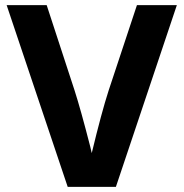

<svg xmlns="http://www.w3.org/2000/svg" viewBox="-20 -729 716 749"><path d="M5.9 -709H162.1L271 -376Q294.9 -301.8 332 -157.2L337.9 -131.8Q376 -290 403.8 -376L514.2 -709H669.9L432.1 0H244.1Z"/></svg>

Font: Sarala
Style: Bold
Weight: 700
Designer: Andres Torresi
Foundry: Huerta Tipografica
Version: Version 1.004;PS 001.003;hotconv 1.0.70;makeotf.lib2.5.58329